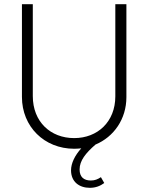

<svg xmlns="http://www.w3.org/2000/svg" viewBox="-20 -702 709 919"><path d="M335 10C347 10 358 9 369 8C339 41 320 79 320 113C320 169 360 197 410 197C438 197 460 188 479 174L463 146C448 156 434 162 415 162C381 162 361 145 361 109C361 67 390 31 437 -10C525 -47 585 -132 585 -237V-682H532V-241C532 -119 447 -41 335 -41C222 -41 137 -119 137 -242V-682H85V-238C85 -96 192 10 335 10Z"/></svg>

Font: MV Cash ExtraLight
Style: Regular
Weight: 200
Designer: Rodrigo Fuenzalida
Foundry: fragTYPE
Version: Version 1.100;Glyphs 3.1.2 (3151)